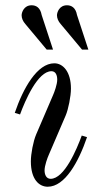

<svg xmlns="http://www.w3.org/2000/svg" viewBox="-20 -696 374 728"><path d="M196 -638C196 -627 201 -615 210 -605L291 -508H315L272 -639C267 -667 251 -676 234 -676C204 -676 196 -648 196 -638ZM62 -638C62 -627 67 -615 76 -605L157 -508H181L138 -639C133 -667 117 -676 100 -676C70 -676 62 -648 62 -638ZM36 -268 56 -262C75 -314 123 -426 175 -426C191 -426 197 -411 197 -394C197 -376 186 -346 181 -335L117 -186C106 -160 97 -113 97 -84C97 -16 128 12 161 12C226 12 278 -82 310 -176L290 -182C271 -130 224 -18 172 -18C156 -18 149 -33 149 -50C149 -68 160 -98 165 -109L229 -258C239 -281 249 -331 249 -360C249 -424 219 -456 186 -456C121 -456 68 -362 36 -268Z"/></svg>

Font: Old Standard
Style: Italic
Weight: 400
Italic angle: -15.2°
Designer: Alexey Kryukov <alexios@thessalonica.org.ru>
Version: Version 2.0